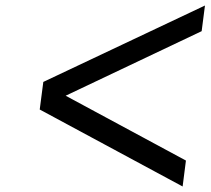

<svg xmlns="http://www.w3.org/2000/svg" viewBox="-20 -702 766 696"><path d="M723 -682 711 -589 218 -355 654 -120 642 -26 124 -305 137 -405Z"/></svg>

Font: Orkney Medium
Style: MediumItalic
Weight: 500
Designer: Samuel Oakes and Alfredo Marco Pradil
Foundry: Alfredo Marco Pradil
Version: 1.0; ttfautohint (v1.5)